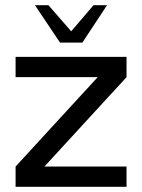

<svg xmlns="http://www.w3.org/2000/svg" viewBox="-20 -719 547 739"><path d="M467 -422 151 -78H467V0H40V-78L356 -422H40V-500H467ZM211 -555 114.5 -699H166.5L254 -598.5L340 -699H392L297 -555Z"/></svg>

Font: Urbanist
Style: Regular
Weight: 400
Designer: Corey Hu
Foundry: Corey Hu
Version: Version 1.330; ttfautohint (v1.8.4.7-5d5b)